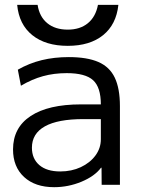

<svg xmlns="http://www.w3.org/2000/svg" viewBox="-20 -767 585 797"><path d="M204.7 10Q125.8 10 79.9 -32.3Q34.1 -74.5 34.1 -146.7Q34.1 -237.1 107.3 -285.4Q180.5 -333.7 316.2 -333.7H398.6Q398.6 -404.6 366.5 -434Q334.4 -463.4 257 -463.4Q204.2 -463.4 158.5 -450.8Q112.7 -438.2 66.8 -411.1L54 -477.7Q101.1 -504.6 153.1 -517.3Q205.1 -530 265.7 -530Q341.6 -530 388.4 -509.7Q435.2 -489.3 456.5 -444.5Q477.8 -399.7 477.8 -326.5V0H402L401.5 -70.8H399.4Q373 -35.5 318.3 -12.7Q263.6 10 204.7 10ZM230.2 -55.3Q277 -55.3 315.3 -73.1Q353.6 -91 376.1 -121.4Q398.6 -151.8 398.6 -189V-272.6H326.3Q220.1 -272.6 166.3 -242.5Q112.5 -212.4 112.5 -153.9Q112.5 -108.2 143.3 -81.7Q174.1 -55.3 230.2 -55.3ZM261.3 -576.7Q169.3 -576.7 114.2 -621Q59 -665.3 51.3 -746.7H136.1Q143.7 -697.4 176.4 -670.7Q209 -644 261.3 -644Q312.3 -644 344.8 -670.7Q377.3 -697.4 386.6 -746.7H471.4Q462.7 -665.3 407.9 -621Q353 -576.7 261.3 -576.7Z"/></svg>

Font: M PLUS 2 Thin
Style: Regular
Weight: 100
Designer: Coji Morishita
Foundry: UNDERFOREST DESIGN
Version: Version 1.001